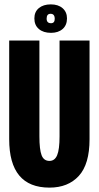

<svg xmlns="http://www.w3.org/2000/svg" viewBox="-20 -845 452 877"><path d="M206 12Q22 12 22 -209V-660H160V-222Q160 -162 170 -136Q180 -110 206 -110Q230 -110 241 -136Q252 -162 252 -222V-660H389V-209Q389 -95 340 -41.5Q291 12 206 12ZM213 -695Q178 -695 157.5 -712.5Q137 -730 137 -761Q137 -791 157.5 -808Q178 -825 212 -825Q246 -825 266 -807.5Q286 -790 286 -761Q286 -730 266 -712.5Q246 -695 213 -695ZM213 -739Q230 -739 230 -759Q230 -782 211 -782Q193 -782 193 -760Q193 -739 213 -739Z"/></svg>

Font: Bricolage Grotesque 96pt Condensed Bricolage Grotesque 48pt Condensed Regular
Style: Bold
Weight: 700
Width: 3
Designer: Mathieu Triay
Foundry: Atelier Triay
Version: Version 1.001; ttfautohint (v1.8.4.7-5d5b);gftools[0.9.33.de